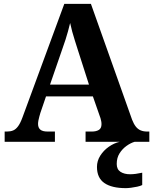

<svg xmlns="http://www.w3.org/2000/svg" viewBox="-20 -734 793 994"><path d="M4.1 0V-53H16.1Q34.4 -53 48.1 -58.7Q61.8 -64.4 73.6 -80.3Q85.3 -96.1 96.2 -125.8L312.9 -714H450.7L663.9 -114.1Q672.5 -92 683.2 -78.5Q694 -64.9 708.4 -59Q722.9 -53 741.3 -53H753.1V0H423V-53H455.9Q477.8 -53 491.6 -61.3Q505.5 -69.6 505.5 -91.2Q505.5 -99.5 503.9 -107.3Q502.3 -115.1 500.2 -122.5Q498.1 -129.9 495.7 -135.1L460.9 -234.9H218.2L188.9 -149.1Q186.5 -141.1 183.7 -130.8Q180.8 -120.4 178.9 -110.5Q177 -100.5 177 -92.2Q177 -73 188.6 -63Q200.2 -53 226.2 -53H264.3V0ZM239 -296H440.6L381.5 -480.2Q374.4 -503.3 367.2 -525.4Q360.1 -547.4 354 -569.8Q348 -592.2 343.1 -615Q338.1 -592.8 331.9 -571.4Q325.7 -550.1 319.2 -528.8Q312.6 -507.5 304.1 -484.6ZM631.2 240Q558.5 240 520.2 213.5Q482 187 482 130Q482 99 499 72Q516 45 543 26Q570 7 600 0H677.3Q656.3 6 634.8 21.5Q613.3 37 598.8 60Q584.3 83 584.3 115Q584.3 142.8 603.8 155.5Q623.3 168.1 653.3 168.1Q667.3 168.1 682.8 166.1Q698.3 164.1 716.3 160.1V224Q706.3 229 690.3 232.5Q674.2 236 658.2 238Q642.2 240 631.2 240Z"/></svg>

Font: Noto Serif Malayalam
Style: Regular
Weight: 400
Designer: Indian type Foundry, Jelle Bosma, Monotype Design Team
Foundry: Monotype Imaging Inc.
Version: Version 2.103